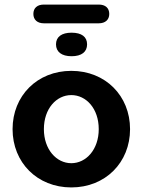

<svg xmlns="http://www.w3.org/2000/svg" viewBox="-20 -810 624 840"><path d="M292 10C441 10 549 -99 549 -245C549 -391 441 -500 292 -500C143 -500 35 -391 35 -245C35 -99 143 10 292 10ZM292 -96C227 -96 172 -156 172 -245C172 -335 227 -394 292 -394C357 -394 412 -335 412 -245C412 -156 357 -96 292 -96ZM172 -708H412C441 -708 458 -724 458 -749C458 -775 441 -790 412 -790H172C143 -790 126 -775 126 -749C126 -724 143 -708 172 -708ZM293 -564C337 -564 361 -583 361 -616C361 -649 337 -667 293 -667C250 -667 225 -649 225 -616C225 -583 250 -564 293 -564Z"/></svg>

Font: SN Pro
Style: Bold
Weight: 700
Designer: Tobias Whetton
Foundry: Supernotes
Version: Version 1.003;Glyphs 3.3 (3324)